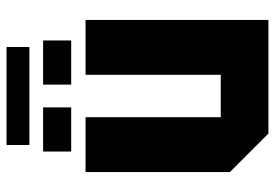

<svg xmlns="http://www.w3.org/2000/svg" viewBox="-147 -695 842 588"><g transform="rotate(-90 274.0 -401.0)"><path d="M507 -560V0H159L41 -118V-560H209V-146H339V-560ZM104 -604V-690H239V-604ZM309 -604V-690H444V-604ZM124 -732V-802H424V-732Z"/></g></svg>

Font: Tektur SemiCondensed
Style: Bold
Weight: 700
Width: 4
Designer: Adam Jagosz
Foundry: Adam Jagosz
Version: Version 1.005;gftools[0.9.30]